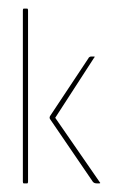

<svg xmlns="http://www.w3.org/2000/svg" viewBox="-20 -425 270 445"><path d="M210 0H204Q198 0 195 -4L96 -149Q94 -152 96 -156L185 -290Q185 -291 187 -292.5Q189 -294 191 -294H198Q201 -294 198 -291L108 -152L211 -3Q214 0 210 0ZM43 0H35Q33 0 33 -4V-401Q33 -405 35 -405H43Q45 -405 45 -401V-4Q45 0 43 0Z"/></svg>

Font: Chathura Thin
Style: Regular
Weight: 250
Designer: Appaji Ambarisha Darbha
Foundry: Aditya Fonts
Version: Version 1.001 2016